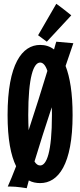

<svg xmlns="http://www.w3.org/2000/svg" viewBox="-20 -949 423 1013"><path d="M367 -721 277 -729C277 -729 272 -714 265 -688C243 -705 218 -712 192 -712C97 -712 20 -612 20 -342C20 -215 37 -129 65 -72C48 -28 33 9 21 35H31C70 35 121 44 121 44L132 3C150 13 171 17 192 17C287 17 363 -80 363 -342C363 -458 349 -542 326 -601C350 -672 367 -721 367 -721ZM129 -342C129 -544 157 -619 192 -619C206 -619 220 -606 230 -575C203 -486 167 -371 131 -262C130 -286 129 -312 129 -342ZM254 -342C254 -146 226 -76 192 -76C181 -76 171 -82 162 -97C188 -184 221 -286 253 -383C254 -370 254 -356 254 -342ZM181 -763 227 -729 356 -868C356 -868 310 -906 277 -929Z"/></svg>

Font: Mouse Memoirs
Style: Regular
Weight: 400
Designer: Astigmatic (AOETI)
Foundry: Astigmatic (AOETI)
Version: Version 1.000